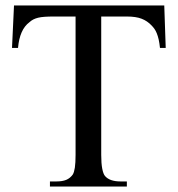

<svg xmlns="http://www.w3.org/2000/svg" viewBox="-20 -682 649 702"><path d="M564.9 -506.8Q563 -524.9 560.1 -537.8Q557.1 -550.8 553.2 -560.3Q549.3 -569.8 544.7 -576.4Q540 -583 534.2 -588.9Q518.6 -605.5 497.8 -613.5Q477.1 -621.6 443.8 -621.6H350.1V-115.7Q350.1 -84.5 353.8 -65.4Q357.4 -46.4 363.8 -38.6Q380.9 -18.6 420.4 -18.6H443.8V0H162.6V-18.6H186.5Q208 -18.6 222.2 -24.4Q236.3 -30.3 246.1 -43.9Q251 -51.8 253.7 -69.1Q256.3 -86.4 256.3 -115.7V-621.6H177.2Q157.2 -621.6 143.3 -620.6Q129.4 -619.6 119.4 -617.2Q109.4 -614.7 101.8 -610.8Q94.2 -606.9 87.4 -600.6Q51.8 -574.2 45.9 -506.8H23.9L31.2 -662.1H580.6L585.9 -506.8Z"/></svg>

Font: GodaGr
Style: Regular
Weight: 400
Version: 1.0.0